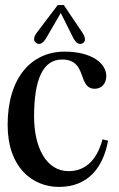

<svg xmlns="http://www.w3.org/2000/svg" viewBox="-20 -719 468 755"><path d="M212 16C327 16 386 -61 405 -166L383 -171C358 -77 305 -46 250 -46C162 -46 114 -139 114 -261C114 -407 149 -485 224 -485C326 -485 283 -370 353 -370C379 -370 398 -390 398 -420C398 -469 342 -516 234 -516C104 -516 10 -414 10 -228C10 -61 107 16 212 16ZM124 -549C136 -542 149 -548 162 -570L219 -668L268 -570C279 -548 293 -542 305 -549C317 -556 318 -570 303 -592L231 -699H207L125 -591C109 -570 112 -556 124 -549Z"/></svg>

Font: RL Madena
Style: Regular
Weight: 400
Designer: I Kadek Wantara Putra
Foundry: Roughlines ID
Version: Version 1.000;Glyphs 3.1.2 (3151)